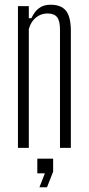

<svg xmlns="http://www.w3.org/2000/svg" viewBox="-20 -626 378 813"><path d="M56 0V-600H102V-549H113Q125 -576 144.5 -591Q164 -606 194 -606Q238 -606 258.5 -581.5Q279 -557 280 -500V0H234V-502Q234 -538 221.5 -553.5Q209 -569 181 -569Q154 -569 132.5 -552Q111 -535 102 -503V0ZM138 108V46H205V101L179 167H147L170 108Z"/></svg>

Font: Big Shoulders Display Light
Style: Regular
Weight: 300
Designer: Patric King
Foundry: XO Type Co
Version: Version 1.000; ttfautohint (v1.8.2)